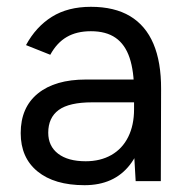

<svg xmlns="http://www.w3.org/2000/svg" viewBox="-20 -532 550 564"><path d="M373.8 -82.2V-263.8Q373.8 -322.8 360.7 -362.1Q347.6 -401.3 319.7 -420.8Q291.8 -440.3 247 -440.3Q205.3 -440.3 176.2 -423.4Q147.1 -406.6 127.7 -371.1L56.4 -399.5Q85.5 -453.3 132.5 -482.7Q179.5 -512 247 -512Q316.2 -512 362 -484.6Q407.8 -457.2 430.7 -403.4Q453.5 -349.7 453.2 -270.5L452.4 0H378.5ZM40.8 -141Q40.8 -216.4 91.3 -257.4Q141.8 -298.4 232.6 -298.4H376.2V-231.4H251.1Q183.1 -231.4 152.4 -208.9Q121.7 -186.3 121.7 -142.1Q121.7 -102.8 150.7 -80.5Q179.7 -58.3 231.6 -58.3Q274.9 -58.3 307.2 -76.7Q339.4 -95.1 356.6 -129.7Q373.8 -164.3 373.8 -211.2H407.9Q407.9 -107.4 361.4 -47.7Q314.9 12 228.4 12Q139.8 12 90.3 -28.4Q40.8 -68.7 40.8 -141Z"/></svg>

Font: Oak Sans Light
Style: Regular
Weight: 400
Designer: Erik Kennedy, Walven
Foundry: Erik Kennedy, Walven
Version: Version 1.100;Glyphs 3.1.2 (3151)